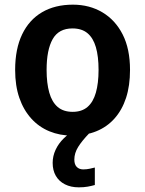

<svg xmlns="http://www.w3.org/2000/svg" viewBox="-20 -572 622 824"><path d="M538 -272Q538 -204 521 -152Q504 -100 471.5 -63.5Q439 -27 393 -8.5Q347 10 290 10Q237 10 192 -8.5Q147 -27 114 -63.5Q81 -100 63 -152Q45 -204 45 -272Q45 -362 75 -424.5Q105 -487 160.5 -519.5Q216 -552 293 -552Q364 -552 419.5 -519Q475 -486 506.5 -424Q538 -362 538 -272ZM180 -272Q180 -215 191.5 -174.5Q203 -134 227.5 -113Q252 -92 292 -92Q331 -92 355.5 -113Q380 -134 391.5 -174.5Q403 -215 403 -272Q403 -330 391.5 -369.5Q380 -409 355.5 -429.5Q331 -450 291 -450Q232 -450 206 -404Q180 -358 180 -272ZM299 113Q299 134 309.5 144.5Q320 155 337 155Q352 155 365.5 152Q379 149 387 147V222Q373 226 356.5 229Q340 232 318 232Q284 232 258.5 219Q233 206 219.5 182.5Q206 159 206 127Q206 98 218.5 71Q231 44 253.5 22Q276 0 305 -16L363 0Q332 32 315.5 58.5Q299 85 299 113Z"/></svg>

Font: Noto Sans Display SemiBold
Style: Regular
Weight: 600
Designer: Monotype Design Team
Foundry: Monotype Imaging Inc.
Version: Version 2.003